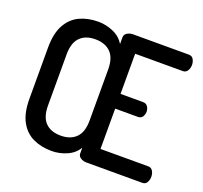

<svg xmlns="http://www.w3.org/2000/svg" viewBox="-127 -877 1087 1029"><g transform="rotate(20 417.0 -362.5)"><path d="M266 6Q206 6 159.5 -16Q113 -38 86 -87Q59 -136 59 -217V-508Q59 -589 86 -638Q113 -687 159.5 -709Q206 -731 266 -731Q310 -731 351.5 -713Q393 -695 415 -658V-696Q415 -713 430 -722Q445 -731 462 -731H781Q800 -731 808 -716Q816 -701 816 -685Q816 -666 807 -651.5Q798 -637 781 -637H509V-408H638Q655 -408 664 -395Q673 -382 673 -365Q673 -351 665 -337.5Q657 -324 638 -324H509V-94H781Q798 -94 807 -80Q816 -66 816 -46Q816 -30 808 -15Q800 0 781 0H462Q445 0 430 -9Q415 -18 415 -35V-67Q393 -30 351.5 -12Q310 6 266 6ZM283 -88Q339 -88 370.5 -119.5Q402 -151 402 -217V-508Q402 -574 370.5 -605.5Q339 -637 283 -637Q227 -637 196 -605.5Q165 -574 165 -508V-217Q165 -151 196 -119.5Q227 -88 283 -88Z"/></g></svg>

Font: Dosis ExtraLight SemiBold
Style: Regular
Weight: 600
Version: Version 3.001; ttfautohint (v1.8.2)